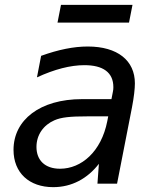

<svg xmlns="http://www.w3.org/2000/svg" viewBox="-20 -750 642 784"><path d="M214.8 -657.7H506.8L521 -730H229ZM197.3 14.2C273.4 14.2 337.4 -21 383.8 -81.1L377.9 0H458L519 -312C526.9 -353 530.8 -387.7 530.8 -409.7C530.8 -502.9 460 -560.1 338.4 -560.1C280.8 -560.1 218.3 -547.4 147.9 -522L130.9 -434.1C203.1 -467.3 267.6 -483.9 324.7 -483.9C400.4 -483.9 442.9 -454.6 442.9 -394C442.9 -387.7 442.4 -380.9 440.9 -375L435.1 -345.2H314.9C143.1 -345.2 35.2 -260.3 35.2 -138.2C35.2 -43.9 99.6 14.2 197.3 14.2ZM225.1 -61C163.6 -61 128.9 -95.7 128.9 -149.9C128.9 -200.2 158.2 -239.7 202.1 -258.8C230 -271 265.1 -274.9 337.9 -274.9H421.9L418 -254.9C393.6 -130.9 312.5 -61 225.1 -61Z"/></svg>

Font: Hack
Style: Oblique
Weight: 400
Italic angle: -12°
Monospace: yes
Designer: Christopher Simpkins
Foundry: Christopher Simpkins
Version: Version 2.010